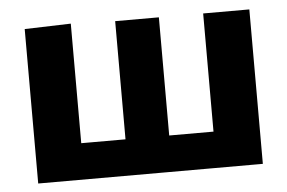

<svg xmlns="http://www.w3.org/2000/svg" viewBox="-42 -560 925 618"><g transform="rotate(-5 420.5 -251.5)"><path d="M57.7 0Q57.7 -53.7 57.7 -103.8Q57.7 -154 57.7 -216V-266Q57.7 -315.5 57.7 -354.8Q57.7 -394 57.7 -428.7Q57.7 -463.3 57.7 -499L207 -503.5Q207 -467.5 207 -432Q207 -396.6 207 -356.6Q207 -316.7 207 -266V-216Q207 -174.8 207 -142.8Q207 -110.8 207 -82.6Q207 -54.3 207 -23.6L115.7 -117.2H705.7L634.3 -23.6Q634.3 -54.3 634.3 -82.6Q634.3 -110.8 634.3 -142.8Q634.3 -174.8 634.3 -216V-266Q634.3 -315.5 634.3 -354.8Q634.3 -394 634.3 -428.7Q634.3 -463.3 634.3 -499H783.5Q783.5 -463.3 783.5 -428.7Q783.5 -394 783.5 -354.8Q783.5 -315.5 783.5 -266V-216Q783.5 -154 783.5 -103.8Q783.5 -53.7 783.5 0ZM350 -23.6Q350 -54.3 350 -82.6Q350 -110.8 350 -142.8Q350 -174.8 350 -216V-266Q350 -315.5 350 -354.8Q350 -394 350 -428.7Q350 -463.3 350 -499H491.2Q491.2 -463.3 491.2 -428.7Q491.2 -394 491.2 -354.8Q491.2 -315.5 491.2 -266V-216Q491.2 -174.8 491.2 -142.8Q491.2 -110.8 491.2 -82.6Q491.2 -54.3 491.2 -23.6Z"/></g></svg>

Font: Commissioner Thin
Style: Regular
Weight: 100
Designer: Kostas Bartsokas
Foundry: Kostas Bartsokas
Version: Version 1.001;gftools[0.9.23]